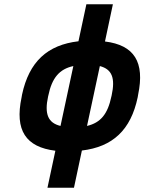

<svg xmlns="http://www.w3.org/2000/svg" viewBox="-20 -699 675 898"><path d="M83 -256 81 -244C48 -89 101 -11 239 6L202 179H326L363 5C507 -12 592 -91 624 -244L626 -256C658 -409 608 -488 471 -505L508 -679H384L347 -506C202 -489 116 -411 83 -256ZM205 -248 206 -252C223 -335 258 -376 323 -390L263 -110C205 -124 187 -165 205 -248ZM387 -110 447 -390C504 -375 520 -334 502 -252L501 -248C484 -166 451 -125 387 -110Z"/></svg>

Font: LT Wave Mono Bold
Style: Italic
Weight: 700
Designer: Daniel Lyons
Version: Version 2.5 (Glyphs App)